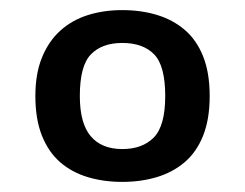

<svg xmlns="http://www.w3.org/2000/svg" viewBox="-20 -732 485 380"><path d="M50 -542Q50 -586 63 -618Q76 -650 99 -671Q122 -692 153.5 -702Q185 -712 222 -712Q259 -712 290.5 -702.5Q322 -693 345.5 -673Q369 -653 382 -620.5Q395 -588 395 -542Q395 -496 382 -463.5Q369 -431 345.5 -411Q322 -391 290.5 -381.5Q259 -372 222 -372Q185 -372 153.5 -381.5Q122 -391 99 -411Q76 -431 63 -463.5Q50 -496 50 -542ZM138 -542Q138 -488 159.5 -462.5Q181 -437 222 -437Q262 -437 284.5 -460Q307 -483 307 -542Q307 -602 285 -624.5Q263 -647 222 -647Q182 -647 160 -624.5Q138 -602 138 -542Z"/></svg>

Font: PT Sans Caption
Style: Regular
Weight: 400
Designer: A.Korolkova, O.Umpeleva, V.Yefimov
Foundry: ParaType Ltd
Version: Version 2.004W OFL